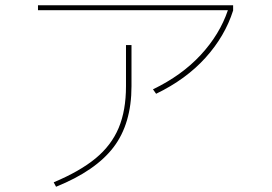

<svg xmlns="http://www.w3.org/2000/svg" viewBox="-20 -719 1040 733"><path d="M564 -378Q674 -431 746.5 -509.5Q819 -588 850 -680H125V-699H870V-679Q839 -581 764.5 -498.5Q690 -416 576 -361ZM185 -23Q285 -65 345 -114.5Q405 -164 433 -230.5Q461 -297 461 -390V-547H482V-390Q482 -247 413.5 -157Q345 -67 194 -6Z"/></svg>

Font: IBM Plex Sans JP Thin
Style: Regular
Weight: 100
Designer: Mike Abbink; Paul van der Laan; Pieter van Rosmalen; Wujin Sim; Yejin Wi; Jinhee Kim; Boomi Park; Yona Kim; Kichan Ma
Foundry: Sandoll Inc.
Version: Version 1.001